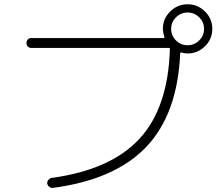

<svg xmlns="http://www.w3.org/2000/svg" viewBox="-20 -867 1040 911"><path d="M925.3 -784.7Q902.3 -807.6 870.1 -807.6Q837.9 -807.6 814.9 -784.7Q792 -761.7 792 -730Q792 -698.2 814.9 -675.3Q837.9 -652.3 870.1 -652.3Q902.3 -652.3 925.3 -675.3Q948.2 -698.2 948.2 -730Q948.2 -761.7 925.3 -784.7ZM127.9 -639.6Q118.2 -639.6 111.8 -646.5Q105.5 -653.3 105.5 -663.1Q105.5 -672.9 111.8 -679.7Q118.2 -686.5 127.9 -686.5H756.8Q761.7 -686.5 759.8 -692.4Q752.9 -713.9 752.9 -730.5Q752.9 -778.3 787.6 -812.5Q822.3 -846.7 870.1 -846.7Q918 -846.7 952.6 -812.5Q987.3 -778.3 987.3 -730Q987.3 -681.6 952.6 -647.5Q918 -613.3 870.1 -613.3Q856.4 -613.3 838.9 -618.2Q837.9 -619.1 836.4 -617.2Q835 -615.2 835 -613.3Q822.3 -326.2 674.3 -170.4Q526.4 -14.6 231.4 24.4Q221.7 25.4 213.9 19.5Q206.1 13.7 204.1 3.9Q203.1 -4.9 208.5 -12.2Q213.9 -19.5 222.7 -22.5Q504.9 -60.5 641.6 -208.5Q778.3 -356.4 786.1 -635.7Q786.1 -639.6 781.2 -639.6Z"/></svg>

Font: Rounded-L Mgen+ 1mn light
Style: Regular
Weight: 200
Designer: [Source Han Sans]
Ryoko NISHIZUKA  (kana & ideographs); Paul D. Hunt (Latin, Greek & Cyrillic); Wenlong ZHANG  (bopomofo
Version: Version 1.059.20150602